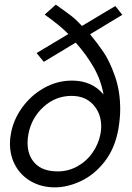

<svg xmlns="http://www.w3.org/2000/svg" viewBox="-20 -798 571 829"><path d="M275 -651 138 -569 169 -531 307 -614Q354 -561 385 -506.5Q416 -452 427 -390Q377 -450 291 -450Q226 -450 169 -417.5Q112 -385 74.5 -332Q37 -279 27 -220Q23 -201 23 -178Q23 -124 47.5 -81Q72 -38 116.5 -13.5Q161 11 217 11Q272 11 330 -16.5Q388 -44 432 -100.5Q476 -157 491 -240Q499 -288 499 -327Q499 -405 476 -470Q453 -535 427 -573Q401 -611 369 -650L508 -734L478 -772L334 -686Q309 -713 289 -728.5Q269 -744 221 -778L173 -735Q244 -684 275 -651ZM99 -181Q99 -202 103 -221Q117 -291 169 -337.5Q221 -384 289 -384Q348 -384 382.5 -346Q417 -308 417 -252Q417 -236 414 -221Q406 -177 380 -139.5Q354 -102 314.5 -80Q275 -58 230 -58Q165 -58 132 -92Q99 -126 99 -181Z"/></svg>

Font: Geom Light
Style: Italic
Weight: 300
Italic angle: -10°
Version: Version 1.102